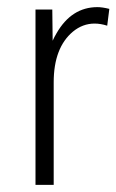

<svg xmlns="http://www.w3.org/2000/svg" viewBox="-20 -516 325 536"><path d="M129.9 0V-286.1Q129.9 -382.8 183.6 -427.7Q210.9 -450.2 244.1 -450.2Q260.7 -450.2 279.3 -444.3L285.2 -491.2Q265.6 -496.1 252 -496.1Q179.7 -496.1 137.7 -422.9Q131.8 -413.1 127 -402.3L126 -489.3H79.1V0Z"/></svg>

Font: Yaldevi Colombo Light
Style: Regular
Weight: 300
Designer: Sol Matas, Denzil Rajitha, Kosala Senevirathne and Pathum Egodawatta
Foundry: Mooniak
Version: Version 1.020 ; ttfautohint (v1.6)